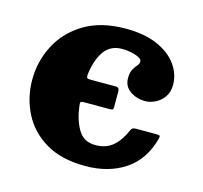

<svg xmlns="http://www.w3.org/2000/svg" viewBox="-86 -633 787 744"><g transform="rotate(15 307.5 -260.5)"><path d="M31.5 -252.5Q31.5 -327.5 65.5 -392.5Q99.5 -457.5 166.2 -497.5Q233 -537.5 332 -537.5Q407.5 -537.5 459.2 -514.5Q511 -491.5 537.5 -454.2Q564 -417 564 -374.5Q564 -345 550 -325.2Q536 -305.5 515.5 -295.5Q495 -285.5 475 -285.5Q441 -285.5 414.8 -303.5Q388.5 -321.5 388.5 -354.5Q388.5 -378 396 -390.8Q403.5 -403.5 410.8 -411.5Q418 -419.5 418 -429Q418 -437.5 405.2 -444Q392.5 -450.5 374.2 -454.2Q356 -458 338.5 -458Q291 -458 266.2 -422.8Q241.5 -387.5 234 -328.5Q233 -317 236 -314Q239 -311 249.5 -311H350.5Q365.5 -311 365.5 -296V-232Q365.5 -223.5 361.8 -221.8Q358 -220 348 -220H248.5Q235.5 -220 234.2 -216Q233 -212 234.5 -201Q241 -147 263.5 -109Q286 -71 332.5 -71Q375.5 -71 403 -94.5Q430.5 -118 449 -161.5Q452 -168 456.2 -170.5Q460.5 -173 470.5 -173H551Q562 -173 564.5 -170.5Q567 -168 564.5 -159Q541 -70 475 -26.2Q409 17.5 316 17.5Q219.5 17.5 156.5 -20.2Q93.5 -58 62.5 -119.8Q31.5 -181.5 31.5 -252.5Z"/></g></svg>

Font: Besley* Heavy
Style: Regular
Weight: 800
Designer: Owen Earl
Foundry: indestructible type*
Version: Version 3.000; ttfautohint (v1.8.3)